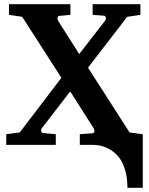

<svg xmlns="http://www.w3.org/2000/svg" viewBox="-20 -691 710 916"><path d="M661.1 205.1H587.9Q587.9 151.4 574 110.6Q560.1 69.8 535.9 46.4Q511.7 22.9 483.2 11.5Q454.6 0 421.9 0H360.8V-50.8L421.9 -55.2Q428.7 -56.2 430.4 -63Q432.1 -69.8 426.8 -79.1L314.9 -254.9L180.2 -80.1Q173.8 -70.8 176.8 -64Q179.7 -57.1 186 -56.2L246.1 -50.8V0H9.8V-50.8L74.2 -59.1L272.9 -319.8L85.9 -610.8L22.9 -620.1V-670.9H315.9V-620.1L263.2 -615.2Q257.3 -615.2 254.9 -607.9Q252.4 -600.6 257.8 -590.8L357.9 -433.1L481 -591.8Q487.3 -600.1 484.6 -608.2Q481.9 -616.2 475.1 -616.2L421.9 -620.1V-670.9H649.9V-620.1L586.9 -610.8L399.9 -368.2L598.1 -59.1L661.1 -50.8Z"/></svg>

Font: Veleka
Style: Bold
Weight: 700
Designer: Stefan Peev, Context Ltd, 2016; SIL International, 1997-2014.
Foundry: Stefan Peev, Context Ltd, 2016
Version: Version 1.000